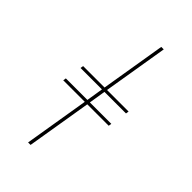

<svg xmlns="http://www.w3.org/2000/svg" viewBox="-285 -913 1147 1147"><g transform="rotate(45 288.0 -340.0)"><path d="M198 143H219L287 -268H468L471 -287H290L307 -393H489L492 -412H310L378 -823H357L289 -412H108L105 -393H286L269 -287H87L84 -268H266Z"/></g></svg>

Font: Iosevka Sparkle Thin
Style: Italic
Weight: 100
Italic angle: -9°
Designer: Belleve Invis
Foundry: Belleve Invis
Version: Version 4.5.0; ttfautohint (v1.8.3)